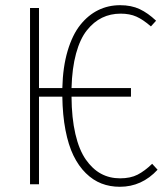

<svg xmlns="http://www.w3.org/2000/svg" viewBox="-20 -713 650 743"><path d="M568.8 -79.1 589.8 -56.2Q528.8 9.8 443.8 9.8Q405.3 9.8 372.6 -2.9Q339.8 -15.6 312 -43Q284.2 -70.3 264.4 -110.8Q244.6 -151.4 233.4 -209.5Q222.2 -267.6 221.2 -338.9H130.9V0H96.2V-682.1H130.9V-372.1H221.2Q223.1 -453.6 241.7 -516.1Q260.3 -578.6 290.8 -616.7Q321.3 -654.8 360.1 -673.8Q398.9 -692.9 444.8 -692.9Q488.3 -692.9 520.5 -677.7Q552.7 -662.6 584 -632.8L564 -610.8Q533.7 -637.2 507.8 -648.7Q481.9 -660.2 446.8 -660.2Q407.7 -660.2 375.2 -644.5Q342.8 -628.9 316.4 -595.9Q290 -563 274.4 -506.1Q258.8 -449.2 256.8 -372.1H486.8V-338.9H256.8Q257.3 -256.3 271.7 -194.6Q286.1 -132.8 312 -95.7Q337.9 -58.6 370.8 -40.8Q403.8 -22.9 444.8 -22.9Q484.9 -22.9 512.5 -37.1Q540 -51.3 568.8 -79.1Z"/></svg>

Font: Fira Sans Compressed UltraLight
Style: Regular
Weight: 200
Width: 1
Designer: Carrois Corporate & Edenspiekermann AG
Foundry: Carrois Corporate GbR & Edenspiekermann AG
Version: Version 4.203;PS 004.203;hotconv 1.0.88;makeotf.lib2.5.64775